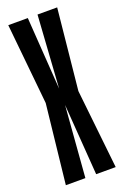

<svg xmlns="http://www.w3.org/2000/svg" viewBox="-134 -719 493 762"><g transform="rotate(-20 112.0 -337.5)"><path d="M5.5 0H88L111.5 -300.5L133.5 0H216L180 -334L214.5 -675H131.5L111.5 -369L90.5 -675H8L42 -334Z"/></g></svg>

Font: Anybody UltraCondensed
Style: Regular
Weight: 400
Width: 1
Version: Version 1.113;gftools[0.9.25]